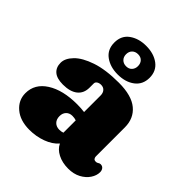

<svg xmlns="http://www.w3.org/2000/svg" viewBox="-205 -867 1013 1013"><g transform="rotate(45 301.0 -361.0)"><path d="M27.5 -108Q27.5 -178 92 -219Q156.5 -260 262.5 -260Q293.5 -260 317 -256.5V-380Q317 -399 306.8 -410.5Q296.5 -422 279 -422Q266 -422 256.2 -415.8Q246.5 -409.5 246.5 -399V-368Q246.5 -326 217.8 -303Q189 -280 135.5 -280Q90 -280 67.8 -299.2Q45.5 -318.5 45.5 -353Q45.5 -386 77.5 -419Q109.5 -452 174.5 -474Q239.5 -496 337.5 -496Q433 -496 479.8 -457.2Q526.5 -418.5 526.5 -351.5V-135Q526.5 -127.5 530.8 -121.2Q535 -115 545.5 -115Q551.5 -115 555 -116.5Q558.5 -118 561.5 -120Q567.5 -124 573.5 -124Q587 -124 594.2 -114.8Q601.5 -105.5 601.5 -92Q601.5 -67 585.2 -42.5Q569 -18 539.2 -2Q509.5 14 468.5 14Q424.5 14 391 -3.2Q357.5 -20.5 344.5 -49Q318.5 -19 273.8 -2.5Q229 14 179.5 14Q110 14 68.8 -21Q27.5 -56 27.5 -108ZM240.5 -150Q240.5 -126 254.2 -112Q268 -98 291 -98Q304.5 -98 317 -102.5V-194.5Q304 -199 288 -199Q266.5 -199 253.5 -185.5Q240.5 -172 240.5 -150ZM302 -522Q246.5 -522 208.5 -549.5Q170.5 -577 170.5 -629Q170.5 -681 208.5 -708.2Q246.5 -735.5 302 -735.5Q359.5 -735.5 396.8 -707.5Q434 -679.5 434 -629Q434 -578.5 396.8 -550.2Q359.5 -522 302 -522ZM303 -674Q283 -674 270.5 -661.8Q258 -649.5 258 -629Q258 -609 270.5 -596.5Q283 -584 303 -584Q323.5 -584 335.2 -596.8Q347 -609.5 347 -629Q347 -649 335.2 -661.5Q323.5 -674 303 -674Z"/></g></svg>

Font: Fraunces 9pt S100 Black
Style: Regular
Weight: 900
Version: Version 1.000; ttfautohint (v1.8.3)